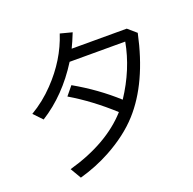

<svg xmlns="http://www.w3.org/2000/svg" viewBox="-148 -971 1175 1169"><g transform="rotate(-20 440.0 -386.5)"><path d="M752.9 -709 807.1 -662.1Q742.7 -360.4 590.3 -192.4Q509.3 -103 382.3 -33.7Q288.6 17.6 180.2 47.9L139.2 -22Q396.5 -94.2 534.2 -248Q406.7 -364.7 272 -444.3L318.4 -501Q464.4 -418 582 -311Q686.5 -469.2 717.3 -638.2H356.9Q245.6 -460.9 88.4 -362.3L35.2 -418Q118.7 -467.3 186.5 -538.6Q309.1 -666 359.4 -820.8L436 -800.8L434.6 -797.4Q413.6 -744.6 396 -709Z"/></g></svg>

Font: BIZ UDPGothic
Style: Regular
Weight: 400
Designer: TypeBank Co., Ltd.
Foundry: Morisawa Inc.
Version: Version 1.051